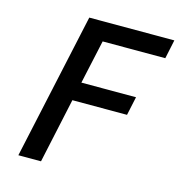

<svg xmlns="http://www.w3.org/2000/svg" viewBox="-100 -747 782 835"><g transform="rotate(15 291.5 -329.0)"><path d="M283 -573 240 -376H486L468 -292H222L159 0H57L200 -658H583L565 -573Z"/></g></svg>

Font: Ysabeau Infant Semibold
Style: Italic
Weight: 600
Italic angle: -12°
Designer: Christian Thalmann (Catharsis Fonts)
Version: Version 0.003